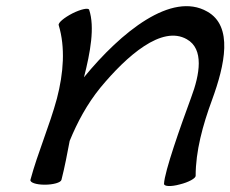

<svg xmlns="http://www.w3.org/2000/svg" viewBox="-20 -591 757 631"><path d="M173 -508C195 -435 189 -351 167 -267C143 -178 104 -89 80 0C78 9 99 16 127 16C155 16 180 9 182 0C193 -43 201 -86 209 -128C234 -189 266 -249 310 -303C397 -408 512 -509 594 -462C651 -430 637 -347 608 -270C573 -175 521 -28 519 13C519 22 542 23 571 15C600 8 623 -5 623 -13C623 -94 646 -179 677 -263C719 -378 747 -505 661 -553C544 -620 378 -486 256 -337C277 -419 292 -502 273 -559C270 -566 246 -561 218 -547C191 -533 170 -516 173 -508Z"/></svg>

Font: Nupuram Medium Oblique
Style: Regular
Weight: 500
Designer: Santhosh Thottingal (santhosh.thottingal@gmail.com)
Foundry: SMC
Version: Version 1.000